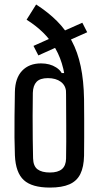

<svg xmlns="http://www.w3.org/2000/svg" viewBox="-20 -827 442 855"><path d="M202.5 8.3Q122.3 8.3 86.1 -24.9Q49.8 -58.1 46.4 -134.4Q44.9 -170.8 44.5 -214.6Q44 -258.5 44.7 -309.2Q45.4 -359.9 46.3 -417.4Q47.4 -479.3 78.5 -512Q109.7 -544.7 162.8 -544.7Q202.2 -544.7 230.1 -526.7Q258 -508.7 260.7 -482.5Q268.3 -476 278.2 -464.5Q288.1 -453 287.5 -441.9L274.4 -416.2Q273.1 -446.2 250.9 -462.7Q228.7 -479.1 193.3 -479.1Q158.6 -479.1 142.9 -462.7Q127.2 -446.2 126.2 -413.6Q125.3 -363.8 125.3 -310.9Q125.3 -258.1 125.8 -209Q126.3 -160 127.3 -121.8Q128.3 -87 147.3 -72.9Q166.3 -58.8 202.4 -58.8Q237.9 -58.8 255.7 -73.9Q273.6 -89.1 274.2 -120.8Q275.5 -196.9 274.9 -268.8Q274.4 -340.7 274.2 -405.2Q274.1 -469.4 262 -520.1Q249.9 -570.8 227 -610.6Q204.2 -650.4 171.9 -681.9Q139.7 -713.4 98.4 -739.2L140.9 -807Q194.3 -772.6 233.8 -733.2Q273.2 -693.7 299.6 -644.6Q326 -595.4 339.4 -531.8Q352.9 -468.3 354.3 -385.3Q354.8 -339.4 354.9 -297.1Q354.9 -254.7 354.9 -214.4Q354.8 -174.1 354.3 -133.6Q353.3 -83.5 337.7 -52Q322.1 -20.6 289 -6.2Q256 8.3 202.5 8.3ZM256.4 -473.5 251.9 -501.7H284.2V-473.9ZM150.8 -580.2 129.1 -622.6 227.7 -666.7 251.5 -625.6ZM271.2 -640 247.5 -681.7 346.6 -725.8 368.3 -683.4Z"/></svg>

Font: Big Shoulders Stencil Text Thin
Style: Regular
Weight: 100
Designer: Patric King
Foundry: XO Type Co
Version: Version 2.001